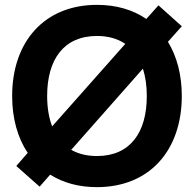

<svg xmlns="http://www.w3.org/2000/svg" viewBox="-20 -755 798 790"><path d="M143 13 186.5 -36.5C239 -3 304 15 379 15C595 15 728 -136 728 -360C728 -447 708 -522.5 671 -583L728 -647L632 -733L582 -677C527.5 -714.5 459 -735 379 -735C163 -735 30 -584 30 -360C30 -267.5 52.5 -188 94 -126L47 -72ZM194.5 -235C181 -270.5 174 -312.5 174 -360C174 -510 242 -607 379 -607C426 -607 464.5 -595.5 495.5 -574.5ZM379 -113C337.5 -113 302 -122 273 -138.5L568 -472.5C578.5 -439.5 584 -402 584 -360C584 -210 516 -113 379 -113Z"/></svg>

Font: Vela Sans ExtBd
Style: Regular
Weight: 800
Designer: Principal design: Mikhail Sharanda - project Manrope.
Design modification: Ravid Balaliev
Foundry: Mikhail Sharanda
Version: Version 1.001